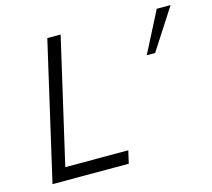

<svg xmlns="http://www.w3.org/2000/svg" viewBox="-100 -810 1029 930"><g transform="rotate(-15 415.0 -345.0)"><path d="M52.7 0 211.4 -689.9H278.3L133.8 -63.5H449.7L435.1 0ZM655.3 -484.9 760.3 -689.9H829.6L697.3 -484.9Z"/></g></svg>

Font: HK Grotesk Legacy
Style: Italic
Weight: 400
Italic angle: -13°
Designer: Alfredo Marco Pradil
Foundry: Hanken Design Co.
Version: Version 2.022;PS 002.022;hotconv 1.0.88;makeotf.lib2.5.64775